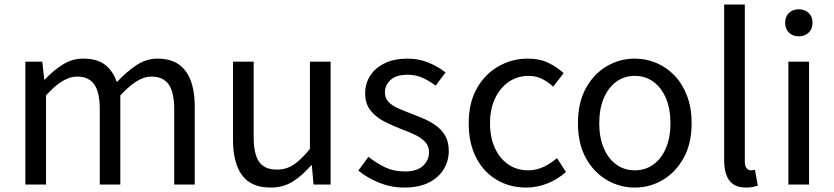

<svg xmlns="http://www.w3.org/2000/svg" viewBox="-20 -816 3689 849"><path d="M92.1 0V-543.4H167L175.7 -464.1H178.1Q213.7 -502.7 256.2 -529.7Q298.6 -556.8 347.4 -556.8Q410.1 -556.8 445.2 -529.1Q480.2 -501.5 496.7 -453Q539.8 -498.9 583.4 -527.9Q626.9 -556.8 676.6 -556.8Q759.8 -556.8 800.5 -502.4Q841.1 -448 841.1 -344.1V0H750.4V-332.4Q750.4 -408.5 725.7 -442.9Q701.1 -477.4 648.8 -477.4Q617.6 -477.4 584.2 -456.6Q550.8 -435.9 512 -394V0H421.2V-332.4Q421.2 -408.5 396.7 -442.9Q372.2 -477.4 319.9 -477.4Q289.3 -477.4 255 -456.6Q220.7 -435.9 183.5 -394V0Z M1176.7 13.4Q1090.6 13.4 1050.5 -40.9Q1010.3 -95.1 1010.3 -199.3V-543.4H1101.7V-210.3Q1101.7 -134.6 1125.9 -100.3Q1150.2 -66 1204.3 -66Q1245.9 -66 1279 -88.1Q1312 -110.1 1350.5 -157.6V-543.4H1441.9V0H1366.4L1358.9 -85.3H1356.1Q1318.1 -40.9 1275.5 -13.7Q1232.9 13.4 1176.7 13.4Z M1767.1 13.4Q1709.6 13.4 1656.3 -8.3Q1603 -30 1564.5 -61.7L1609.4 -122.7Q1644.7 -94.3 1683 -76.1Q1721.2 -57.8 1769.9 -57.8Q1823.8 -57.8 1850.4 -82.6Q1877.1 -107.5 1877.1 -143.1Q1877.1 -171.1 1858.7 -189.8Q1840.2 -208.5 1811.5 -221.7Q1782.7 -235 1752.5 -246Q1714.9 -260.6 1678.6 -279.1Q1642.4 -297.7 1618.5 -327.5Q1594.7 -357.2 1594.7 -403Q1594.7 -446.6 1617 -481.3Q1639.3 -516 1681.2 -536.4Q1723.1 -556.8 1781.8 -556.8Q1832.3 -556.8 1875.6 -538.8Q1918.9 -520.9 1950 -495.4L1906.4 -437.5Q1878.4 -458.3 1848.6 -471.9Q1818.8 -485.5 1782.9 -485.5Q1731.2 -485.5 1706.6 -462.2Q1682 -438.9 1682 -407.3Q1682 -381.8 1698.4 -365Q1714.7 -348.2 1741.8 -336.5Q1769 -324.7 1799.2 -313.1Q1829.2 -301.9 1858.5 -289Q1887.7 -276.1 1911.5 -257.9Q1935.4 -239.8 1949.9 -213.5Q1964.4 -187.2 1964.4 -148.2Q1964.4 -104.1 1941.7 -67.1Q1919 -30.1 1875.3 -8.4Q1831.7 13.4 1767.1 13.4Z M2306.9 13.4Q2234.9 13.4 2177.3 -20.3Q2119.7 -54 2086.1 -117.6Q2052.6 -181.2 2052.6 -271Q2052.6 -361.9 2088.9 -425.7Q2125.2 -489.4 2184.9 -523.1Q2244.5 -556.8 2313.8 -556.8Q2367 -556.8 2405.6 -537.8Q2444.1 -518.9 2472.5 -492.7L2426 -432.8Q2402.8 -454.3 2376.4 -467.4Q2350.1 -480.5 2318.1 -480.5Q2268.7 -480.5 2229.9 -454.2Q2191.2 -427.8 2169 -380.8Q2146.8 -333.8 2146.8 -271Q2146.8 -208.7 2168.2 -161.8Q2189.7 -114.9 2227.6 -88.9Q2265.5 -62.9 2315.3 -62.9Q2352.7 -62.9 2385 -78.7Q2417.3 -94.4 2443 -116.9L2482.7 -55.4Q2446.2 -23.3 2400.9 -5Q2355.6 13.4 2306.9 13.4Z M2787.1 13.4Q2720.6 13.4 2663 -20.3Q2605.4 -54 2570.5 -117.6Q2535.6 -181.2 2535.6 -271Q2535.6 -361.9 2570.5 -425.7Q2605.4 -489.4 2663 -523.1Q2720.6 -556.8 2787.1 -556.8Q2836.9 -556.8 2882.3 -537.7Q2927.7 -518.6 2962.8 -481.9Q2997.8 -445.3 3018 -392.1Q3038.3 -338.9 3038.3 -271Q3038.3 -181.2 3003.1 -117.6Q2967.8 -54 2910.7 -20.3Q2853.7 13.4 2787.1 13.4ZM2787.1 -62.9Q2834.2 -62.9 2869.7 -88.9Q2905.2 -114.9 2925 -161.8Q2944.7 -208.7 2944.7 -271Q2944.7 -333.8 2925 -380.8Q2905.2 -427.8 2869.7 -454.2Q2834.2 -480.5 2787.1 -480.5Q2740.1 -480.5 2704.6 -454.2Q2669.1 -427.8 2649.4 -380.8Q2629.8 -333.8 2629.8 -271Q2629.8 -208.7 2649.4 -161.8Q2669.1 -114.9 2704.6 -88.9Q2740.1 -62.9 2787.1 -62.9Z M3278.3 13.4Q3244.1 13.4 3222.9 -0.9Q3201.8 -15.3 3191.9 -42.6Q3182.1 -69.9 3182.1 -108.1V-796H3273.5V-102.1Q3273.5 -81.5 3281.3 -72.2Q3289 -62.9 3299 -62.9Q3302.8 -62.9 3306.8 -63.4Q3310.8 -63.9 3318.4 -64.9L3330.9 5.1Q3321.1 8 3308.9 10.7Q3296.7 13.4 3278.3 13.4Z M3466.1 0V-543.4H3557.5V0ZM3512.4 -655.3Q3485.1 -655.3 3468.5 -671.8Q3451.9 -688.2 3451.9 -716.2Q3451.9 -742.6 3468.5 -758.7Q3485.1 -774.9 3512.4 -774.9Q3538.7 -774.9 3555.9 -758.7Q3573 -742.6 3573 -716.2Q3573 -688.2 3555.9 -671.8Q3538.7 -655.3 3512.4 -655.3Z"/></svg>

Font: Noto Sans HK Thin
Style: Regular
Weight: 100
Designer: Ryoko NISHIZUKA 西塚涼子 (kana, bopomofo & ideographs); Paul D. Hunt (Latin, Greek & Cyrillic); Sandoll Communications 산돌커뮤니
Foundry: Adobe
Version: Version 2.004-H2;hotconv 1.0.118;makeotfexe 2.5.65603